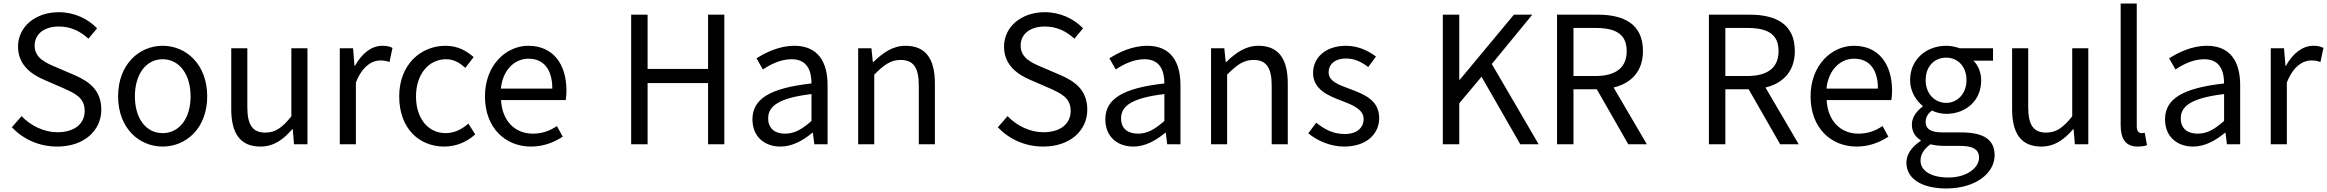

<svg xmlns="http://www.w3.org/2000/svg" viewBox="-20 -816 13162 1086"><path d="M304 13C457 13 553 -79 553 -195C553 -304 487 -354 402 -391L297 -436C240 -460 176 -487 176 -558C176 -624 230 -666 313 -666C381 -666 435 -639 480 -597L529 -656C477 -710 400 -747 313 -747C180 -747 82 -665 82 -552C82 -445 163 -393 231 -364L337 -318C406 -287 459 -263 459 -188C459 -116 401 -68 305 -68C229 -68 155 -104 102 -159L47 -96C111 -29 200 13 304 13Z M900 13C1033 13 1152 -91 1152 -271C1152 -452 1033 -557 900 -557C767 -557 648 -452 648 -271C648 -91 767 13 900 13ZM900 -63C806 -63 743 -146 743 -271C743 -396 806 -481 900 -481C994 -481 1058 -396 1058 -271C1058 -146 994 -63 900 -63Z M1453 13C1528 13 1582 -26 1633 -85H1636L1643 0H1719V-543H1628V-158C1576 -93 1537 -66 1481 -66C1409 -66 1379 -109 1379 -210V-543H1288V-199C1288 -61 1339 13 1453 13Z M1902 0H1993V-349C2029 -442 2085 -474 2130 -474C2152 -474 2165 -472 2183 -465L2200 -545C2183 -554 2166 -557 2142 -557C2081 -557 2026 -513 1988 -444H1985L1977 -543H1902Z M2493 13C2558 13 2620 -12 2668 -56L2629 -117C2595 -86 2551 -63 2501 -63C2401 -63 2333 -146 2333 -271C2333 -396 2405 -481 2503 -481C2547 -481 2580 -461 2612 -432L2659 -493C2620 -527 2571 -557 2500 -557C2361 -557 2238 -452 2238 -271C2238 -91 2349 13 2493 13Z M2983 13C3057 13 3115 -12 3163 -43L3130 -103C3090 -76 3047 -60 2994 -60C2891 -60 2820 -134 2814 -250H3180C3182 -263 3184 -282 3184 -302C3184 -457 3106 -557 2968 -557C2842 -557 2723 -447 2723 -271C2723 -92 2839 13 2983 13ZM2813 -315C2824 -422 2892 -484 2969 -484C3054 -484 3104 -425 3104 -315Z M3550 0H3643V-346H3985V0H4077V-733H3985V-426H3643V-733H3550Z M4395 13C4462 13 4523 -22 4575 -65H4578L4586 0H4661V-334C4661 -468 4605 -557 4473 -557C4386 -557 4309 -518 4259 -486L4295 -423C4338 -452 4395 -481 4458 -481C4547 -481 4570 -414 4570 -344C4339 -318 4236 -259 4236 -141C4236 -43 4304 13 4395 13ZM4421 -60C4367 -60 4325 -85 4325 -147C4325 -217 4387 -262 4570 -284V-132C4517 -85 4474 -60 4421 -60Z M4834 0H4925V-394C4980 -449 5018 -477 5074 -477C5146 -477 5177 -434 5177 -332V0H5268V-344C5268 -483 5216 -557 5102 -557C5028 -557 4972 -516 4920 -465H4917L4909 -543H4834Z M5881 13C6034 13 6130 -79 6130 -195C6130 -304 6064 -354 5979 -391L5874 -436C5817 -460 5753 -487 5753 -558C5753 -624 5807 -666 5890 -666C5958 -666 6012 -639 6057 -597L6106 -656C6054 -710 5977 -747 5890 -747C5757 -747 5659 -665 5659 -552C5659 -445 5740 -393 5808 -364L5914 -318C5983 -287 6036 -263 6036 -188C6036 -116 5978 -68 5882 -68C5806 -68 5732 -104 5679 -159L5624 -96C5688 -29 5777 13 5881 13Z M6391 13C6458 13 6519 -22 6571 -65H6574L6582 0H6657V-334C6657 -468 6601 -557 6469 -557C6382 -557 6305 -518 6255 -486L6291 -423C6334 -452 6391 -481 6454 -481C6543 -481 6566 -414 6566 -344C6335 -318 6232 -259 6232 -141C6232 -43 6300 13 6391 13ZM6417 -60C6363 -60 6321 -85 6321 -147C6321 -217 6383 -262 6566 -284V-132C6513 -85 6470 -60 6417 -60Z M6830 0H6921V-394C6976 -449 7014 -477 7070 -477C7142 -477 7173 -434 7173 -332V0H7264V-344C7264 -483 7212 -557 7098 -557C7024 -557 6968 -516 6916 -465H6913L6905 -543H6830Z M7583 13C7711 13 7781 -60 7781 -148C7781 -251 7694 -283 7615 -313C7554 -336 7495 -355 7495 -407C7495 -449 7526 -485 7594 -485C7643 -485 7681 -465 7719 -437L7763 -496C7720 -529 7661 -557 7594 -557C7476 -557 7407 -489 7407 -403C7407 -311 7493 -274 7569 -246C7629 -223 7693 -198 7693 -143C7693 -96 7658 -58 7586 -58C7521 -58 7472 -84 7425 -122L7380 -62C7432 -19 7506 13 7583 13Z M8141 0H8234V-232L8360 -382L8579 0H8683L8418 -454L8647 -733H8543L8237 -365H8234V-733H8141Z M8880 -658H9003C9118 -658 9181 -624 9181 -527C9181 -432 9118 -386 9003 -386H8880ZM9295 0 9107 -321C9207 -345 9273 -413 9273 -527C9273 -680 9166 -733 9017 -733H8787V0H8880V-311H9012L9190 0Z M9739 -658H9862C9977 -658 10040 -624 10040 -527C10040 -432 9977 -386 9862 -386H9739ZM10154 0 9966 -321C10066 -345 10132 -413 10132 -527C10132 -680 10025 -733 9876 -733H9646V0H9739V-311H9871L10049 0Z M10481 13C10555 13 10613 -12 10661 -43L10628 -103C10588 -76 10545 -60 10492 -60C10389 -60 10318 -134 10312 -250H10678C10680 -263 10682 -282 10682 -302C10682 -457 10604 -557 10466 -557C10340 -557 10221 -447 10221 -271C10221 -92 10337 13 10481 13ZM10311 -315C10322 -422 10390 -484 10467 -484C10552 -484 10602 -425 10602 -315Z M10988 250C11156 250 11262 163 11262 62C11262 -27 11199 -67 11073 -67H10967C10894 -67 10872 -91 10872 -126C10872 -156 10887 -174 10907 -191C10931 -179 10961 -172 10988 -172C11098 -172 11186 -245 11186 -361C11186 -408 11168 -448 11142 -473H11253V-543H11064C11045 -550 11018 -557 10988 -557C10878 -557 10784 -482 10784 -363C10784 -298 10819 -246 10855 -217V-213C10827 -193 10794 -157 10794 -112C10794 -69 10815 -40 10844 -23V-19C10793 14 10763 58 10763 104C10763 198 10855 250 10988 250ZM10988 -234C10925 -234 10872 -284 10872 -363C10872 -443 10924 -490 10988 -490C11052 -490 11103 -442 11103 -363C11103 -284 11050 -234 10988 -234ZM11001 188C10902 188 10843 150 10843 92C10843 60 10860 28 10899 0C10923 6 10949 9 10969 9H11063C11135 9 11174 26 11174 76C11174 133 11105 188 11001 188Z M11526 13C11601 13 11655 -26 11706 -85H11709L11716 0H11792V-543H11701V-158C11649 -93 11610 -66 11554 -66C11482 -66 11452 -109 11452 -210V-543H11361V-199C11361 -61 11412 13 11526 13Z M12071 13C12095 13 12111 10 12124 5L12111 -65C12101 -63 12097 -63 12092 -63C12078 -63 12066 -74 12066 -102V-796H11975V-108C11975 -31 12003 13 12071 13Z M12385 13C12452 13 12513 -22 12565 -65H12568L12576 0H12651V-334C12651 -468 12595 -557 12463 -557C12376 -557 12299 -518 12249 -486L12285 -423C12328 -452 12385 -481 12448 -481C12537 -481 12560 -414 12560 -344C12329 -318 12226 -259 12226 -141C12226 -43 12294 13 12385 13ZM12411 -60C12357 -60 12315 -85 12315 -147C12315 -217 12377 -262 12560 -284V-132C12507 -85 12464 -60 12411 -60Z M12824 0H12915V-349C12951 -442 13007 -474 13052 -474C13074 -474 13087 -472 13105 -465L13122 -545C13105 -554 13088 -557 13064 -557C13003 -557 12948 -513 12910 -444H12907L12899 -543H12824Z"/></svg>

Font: Source Han Sans KR Regular
Style: Regular
Weight: 400
Designer: Ryoko NISHIZUKA (kana & ideographs); Paul D. Hunt (Latin, Greek & Cyrillic); Wenlong ZHANG (bopomofo); Sandoll Communica
Foundry: Adobe Systems Incorporated
Version: Version 1.004;PS 1.004;hotconv 1.0.82;makeotf.lib2.5.63406